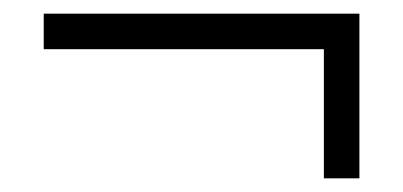

<svg xmlns="http://www.w3.org/2000/svg" viewBox="-20 -346 590 281"><path d="M44 -274V-326H506V-274ZM506 -85H454V-301H506Z"/></svg>

Font: Ysabeau Infant
Style: Italic
Weight: 400
Italic angle: -12°
Designer: Christian Thalmann (Catharsis Fonts)
Version: Version 2.001;gftools[0.9.30]; featfreeze: ss01,ss02,lnum